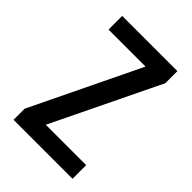

<svg xmlns="http://www.w3.org/2000/svg" viewBox="-166 -611 686 686"><g transform="rotate(45 176.5 -268.5)"><path d="M327 0H29V-56L228 -468H41V-537H320V-476L123 -69H327Z"/></g></svg>

Font: Noto Sans Bengali UI Condensed
Style: Regular
Weight: 400
Width: 3
Designer: Jelle Bosma - Monotype Design Team
Foundry: Monotype Imaging Inc.
Version: Version 2.003; ttfautohint (v1.8.4.7-5d5b)